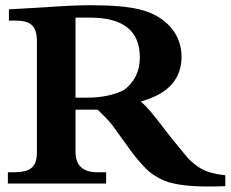

<svg xmlns="http://www.w3.org/2000/svg" viewBox="-20 -694 872 726"><path d="M265.6 -627.4V-324.7H307.1Q352.5 -324.7 388.7 -332.8Q424.8 -340.8 448.2 -353.5Q475.1 -372.1 491.9 -403.8Q508.8 -435.5 508.8 -476.6Q508.8 -627.4 320.8 -627.4ZM265.6 -279.3V-119.1Q265.6 -42.5 349.6 -42.5H381.3V0H9.8V-42.5H27.8Q53.7 -42.5 71.3 -46.4Q88.9 -50.3 99.6 -59.6Q110.4 -68.8 115 -83.5Q119.6 -98.1 119.6 -119.1V-536.1Q119.6 -559.1 115 -574.5Q110.4 -589.8 100.3 -599.1Q90.3 -608.4 74.2 -612.3Q58.1 -616.2 35.2 -616.2H13.7V-658.7L149.9 -666.5Q201.7 -670.4 246.3 -672.4Q291 -674.3 323.2 -674.3Q381.8 -674.3 428.2 -670.4Q474.6 -666.5 508.3 -658.2Q546.4 -648.9 575.7 -631.6Q605 -614.3 625.2 -591.1Q645.5 -567.9 656 -539.6Q666.5 -511.2 666.5 -480.5Q666.5 -416.5 628.7 -374.3Q590.8 -332 512.2 -310.1Q530.3 -294.9 551.5 -269.8Q572.8 -244.6 595.7 -213.9Q610.8 -193.4 636 -162.4Q661.1 -131.3 691.9 -94.7Q707.5 -79.1 721.9 -68.4Q736.3 -57.6 752.2 -50.3Q768.1 -43 787.4 -38.6Q806.6 -34.2 832 -31.2V9.8Q809.6 11.2 766.1 11.2Q642.1 11.2 587.4 -17.1Q571.8 -25.4 557.6 -34.9Q543.5 -44.4 531.2 -57.1Q517.1 -71.3 500 -91.6Q482.9 -111.8 465.3 -136.7L404.3 -221.2Q393.6 -234.9 378.4 -250.5Q363.3 -266.1 349.1 -279.3Z"/></svg>

Font: XB Niloofar
Style: Bold
Weight: 700
Designer: Behnam
Foundry: Irmug
Version: Version 7.201 2008